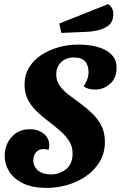

<svg xmlns="http://www.w3.org/2000/svg" viewBox="-20 -898 590 939"><path d="M209 21Q140 21 94.5 -0.5Q49 -22 26 -58Q3 -94 3 -136Q3 -190 37 -228Q71 -266 126 -266Q167 -266 194 -244Q221 -222 221 -187Q221 -182 220 -176Q219 -170 218 -165Q205 -169 193 -169Q170 -169 156.5 -153.5Q143 -138 143 -114Q143 -83 166.5 -64Q190 -45 230 -45Q270 -45 302.5 -70Q335 -95 335 -148Q335 -183 317 -210Q299 -237 271.5 -260.5Q244 -284 214 -307Q185 -329 159 -354Q133 -379 116.5 -410.5Q100 -442 100 -484Q100 -531 122 -567.5Q144 -604 182 -629Q220 -654 267 -667Q314 -680 364 -680Q416 -680 458.5 -668Q501 -656 525.5 -631Q550 -606 550 -567Q550 -515 518 -487.5Q486 -460 445 -460Q409 -460 389 -476Q399 -490 406 -508Q413 -526 413 -545Q413 -577 397 -597Q381 -617 340 -617Q304 -617 279.5 -594.5Q255 -572 255 -534Q255 -503 272 -479Q289 -455 316.5 -434Q344 -413 373 -392Q403 -370 430.5 -344Q458 -318 475.5 -284Q493 -250 493 -204Q493 -149 467.5 -107Q442 -65 401 -36.5Q360 -8 309.5 6.5Q259 21 209 21ZM280 -737 270 -783 509 -878Q534 -861 534 -829Q534 -794 513.5 -776Q493 -758 461.5 -750.5Q430 -743 397 -742Z"/></svg>

Font: Sansita Swashed SemiBold
Style: Regular
Weight: 600
Designer: Pablo Cosgaya
Foundry: Omnibus-Type
Version: Version 1.003; ttfautohint (v1.8.3)